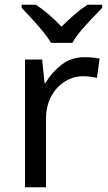

<svg xmlns="http://www.w3.org/2000/svg" viewBox="-20 -786 453 806"><path d="M335 -546Q350 -546 367.5 -544.5Q385 -543 398 -540L387 -459Q374 -462 358.5 -464Q343 -466 329 -466Q288 -466 252 -443.5Q216 -421 194.5 -380.5Q173 -340 173 -286V0H85V-536H157L167 -438H171Q197 -482 238 -514Q279 -546 335 -546ZM194 -606Q181 -629 159 -655.5Q137 -682 113 -708Q89 -734 71 -753V-766H131Q157 -749 185 -725Q213 -701 238 -674Q265 -701 293 -725Q321 -749 347 -766H409V-753Q390 -734 365.5 -708Q341 -682 318.5 -655.5Q296 -629 284 -606Z"/></svg>

Font: Noto Sans Palmyrene
Style: Regular
Weight: 400
Designer: Monotype Design Team
Foundry: Monotype Imaging Inc.
Version: Version 2.001; ttfautohint (v1.8.4.7-5d5b)